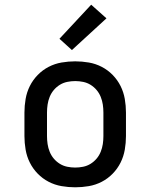

<svg xmlns="http://www.w3.org/2000/svg" viewBox="-20 -789 640 817"><path d="M300 8Q271 8 242 3Q213 -2 187 -15.5Q161 -29 140.5 -50Q120 -71 107 -97Q94 -123 89 -152Q84 -181 84 -210V-310Q84 -339 89 -368Q94 -397 107 -423Q120 -449 140.5 -470Q161 -491 187 -504.5Q213 -518 242 -523Q271 -528 300 -528Q329 -528 358 -523Q387 -518 413 -504.5Q439 -491 459.5 -470Q480 -449 493 -423Q506 -397 511 -368Q516 -339 516 -310V-210Q516 -181 511 -152Q506 -123 493 -97Q480 -71 459.5 -50Q439 -29 413 -15.5Q387 -2 358 3Q329 8 300 8ZM300 -76Q317 -76 334 -79.5Q351 -83 365.5 -92Q380 -101 391 -114Q402 -127 408.5 -143Q415 -159 417.5 -176Q420 -193 420 -210V-310Q420 -327 417.5 -344Q415 -361 408.5 -377Q402 -393 391 -406Q380 -419 365.5 -428Q351 -437 334 -440.5Q317 -444 300 -444Q283 -444 266 -440.5Q249 -437 234.5 -428Q220 -419 209 -406Q198 -393 191.5 -377Q185 -361 182.5 -344Q180 -327 180 -310V-210Q180 -193 182.5 -176Q185 -159 191.5 -143Q198 -127 209 -114Q220 -101 234.5 -92Q249 -83 266 -79.5Q283 -76 300 -76ZM286 -576 233 -624 368 -769 433 -711Z"/></svg>

Font: Iosevka HT Medium Extended
Style: Regular
Weight: 500
Width: 7
Monospace: yes
Designer: Belleve Invis
Foundry: Belleve Invis
Version: Version 32.3.0; ttfautohint (v1.8.4)